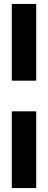

<svg xmlns="http://www.w3.org/2000/svg" viewBox="-20 -746 244 976"><path d="M40 -336V-726H164V-336ZM40 210V-180H164V210Z"/></svg>

Font: Archivo ExtraCondensed Black
Style: Regular
Weight: 900
Width: 2
Designer: Hector Gatti
Foundry: Omnibus-Type
Version: Version 2.001; ttfautohint (v1.8.3)